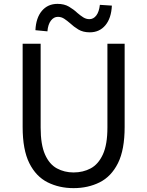

<svg xmlns="http://www.w3.org/2000/svg" viewBox="-20 -959 761 992"><path d="M360 13Q286 13 226 -17Q166 -47 131.5 -116Q97 -185 97 -303V-733H190V-300Q190 -212 212.5 -161Q235 -110 274 -89Q313 -68 360 -68Q409 -68 448.5 -89Q488 -110 511.5 -161Q535 -212 535 -300V-733H624V-303Q624 -185 589.5 -116Q555 -47 495 -17Q435 13 360 13ZM444 -792Q409 -792 385 -806.5Q361 -821 342 -839Q327 -852 312 -862Q297 -872 279 -872Q258 -872 243 -852.5Q228 -833 225 -797L163 -803Q166 -867 196.5 -903Q227 -939 277 -939Q312 -939 336.5 -924.5Q361 -910 380 -892Q395 -879 410 -869.5Q425 -860 442 -860Q463 -860 477.5 -879Q492 -898 496 -934L558 -930Q555 -865 524.5 -828.5Q494 -792 444 -792Z"/></svg>

Font: Source Han Sans & Saira Hybrid
Style: Regular
Weight: 400
Designer: Ryoko NISHIZUKA 西塚涼子 (kana & ideographs); Paul D. Hunt (Latin, Greek & Cyrillic); Wenlong ZHANG 张文龙 (bopomofo); Sandoll 
Foundry: Adobe Systems Incorporated
Version: Version 1.00;August 2, 2021;FontCreator 13.0.0.2675 64-bit